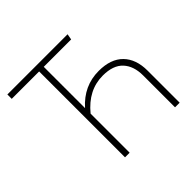

<svg xmlns="http://www.w3.org/2000/svg" viewBox="-169 -854 1026 1026"><g transform="rotate(-45 344.5 -341.0)"><path d="M449 -426Q540 -426 587.5 -377.5Q635 -329 635 -242V0H600V-241Q600 -312 562.5 -352.5Q525 -393 447 -393Q337 -393 257 -295V0H222V-649H15V-682H470L464 -649H257V-337Q336 -426 449 -426Z"/></g></svg>

Font: FiraSans
Style: Regular
Weight: 200
Designer: Carrois Corporate & Edenspiekermann AG
Foundry: Carrois Corporate GbR & Edenspiekermann AG
Version: Version 3.106;PS 003.106;hotconv 1.0.70;makeotf.lib2.5.58329